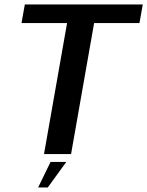

<svg xmlns="http://www.w3.org/2000/svg" viewBox="-20 -695 664 866"><path d="M178.5 0H300.5L404.5 -591H609L624 -675H92L77 -591H282.5ZM152 150.5H195.5L279 35.5H208Z"/></svg>

Font: Anybody UltraCondensed Thin Medium
Style: Italic
Weight: 500
Italic angle: -10°
Version: Version 1.111